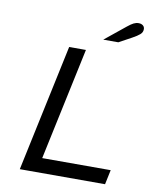

<svg xmlns="http://www.w3.org/2000/svg" viewBox="-92 -924 817 995"><g transform="rotate(10 316.0 -426.0)"><path d="M81 0 223 -668H311.2L185.4 -76.7H545.8L529.6 0ZM390.4 -736.2 499.1 -824.3Q517.5 -839.3 530.4 -845.8Q543.2 -852.2 556.6 -852.2Q570.5 -852.2 579.4 -845.1Q588.2 -838 588.2 -825.8Q588.2 -809.4 575 -797.9Q561.8 -786.4 536.5 -772.7L469.6 -736.2Z"/></g></svg>

Font: Atkinson Hyperlegible Mono ExtraLight
Style: Italic
Weight: 200
Italic angle: -12°
Monospace: yes
Designer: Elliott Scott, Megan Eiswerth, Linus Boman, Theodore Petrosky, Letters from Sweden
Foundry: Applied Design Works, Letters from Sweden
Version: Version 2.001